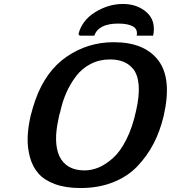

<svg xmlns="http://www.w3.org/2000/svg" viewBox="-20 -928 862 969"><path d="M382 -748Q377 -755 376 -756Q394 -826 461 -867Q528 -908 600 -908Q673 -908 720.5 -865.5Q768 -823 753 -748H670Q676 -781 650.5 -795Q625 -809 577 -809Q477 -809 456 -748ZM135 -345Q145 -384 158 -422Q210 -569 316.5 -642Q423 -715 554 -715Q710 -715 779.5 -622.5Q849 -530 806 -343Q788 -267 755.5 -204Q723 -141 673.5 -89Q624 -37 550.5 -8Q477 21 386 21Q311 21 257 1Q203 -19 173.5 -53Q144 -87 131 -135Q118 -183 119.5 -234Q121 -285 135 -345ZM284 -364Q278 -346 275 -327Q249 -211 279 -141Q314 -68 406 -68Q443 -68 478.5 -83Q514 -98 550.5 -130.5Q587 -163 618 -224.5Q649 -286 667 -370Q701 -519 651 -582V-581Q613 -628 535 -628Q481 -628 437 -605Q393 -582 363.5 -543Q334 -504 314.5 -459.5Q295 -415 284 -364Z"/></svg>

Font: Coval
Style: ExtraBold Italic
Weight: 800
Foundry: Context Ltd
Version: Version 001.000